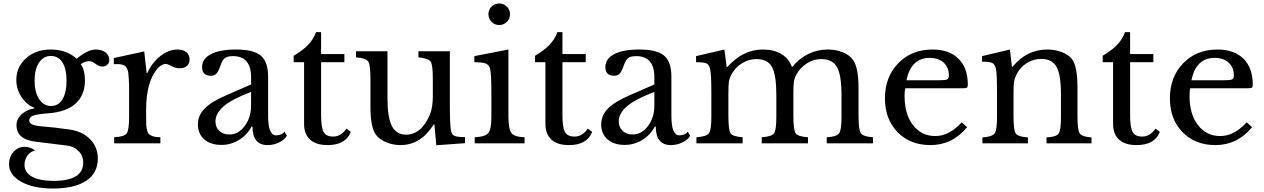

<svg xmlns="http://www.w3.org/2000/svg" viewBox="-20 -825 7277 1105"><path d="M274 -215Q316 -215 339.5 -253.5Q363 -292 363 -360Q363 -428 339.5 -465.5Q316 -503 273 -503Q230 -503 204.5 -464.5Q179 -426 179 -361Q179 -295 205 -255Q231 -215 274 -215ZM219 -98Q296 -92 384 -79Q456 -68 499.5 -23Q543 22 543 88Q543 171 476 215.5Q409 260 284 260Q172 260 102 221Q32 182 32 120Q32 78 58 49Q84 20 121 20Q155 20 182 41Q155 47 138 70.5Q121 94 121 124Q121 168 165 192Q209 216 288 216Q459 216 459 111Q459 72 432.5 45Q406 18 368 13Q301 4 189 -9Q75 -21 75 -105Q75 -140 104 -167Q133 -194 177 -201V-205Q132 -223 103 -268Q74 -313 74 -364Q74 -440 130 -490Q186 -540 271 -540Q363 -540 421 -487Q485 -540 530 -540Q566 -540 587.5 -523.5Q609 -507 609 -479Q609 -463 597.5 -452.5Q586 -442 569 -442Q550 -442 530 -457.5Q510 -473 494 -473Q470 -473 445 -456Q469 -419 469 -363Q469 -278 415 -229Q361 -180 257 -173Q194 -168 171 -159.5Q148 -151 148 -131Q148 -103 219 -98Z M821 -193V-159Q821 -129 821.5 -112Q822 -95 825.5 -79.5Q829 -64 833.5 -57.5Q838 -51 848.5 -45.5Q859 -40 870.5 -38Q882 -36 903 -35V0H637V-35Q695 -38 709 -57Q723 -76 723 -152V-269Q723 -309 723 -329.5Q723 -350 721 -374.5Q719 -399 718 -408.5Q717 -418 711 -430Q705 -442 700.5 -445Q696 -448 684.5 -452Q673 -456 663.5 -456Q654 -456 635 -456V-491L810 -529L824 -405H828Q855 -465 903 -502.5Q951 -540 1002 -540Q1034 -540 1052.5 -524.5Q1071 -509 1071 -483Q1071 -459 1056 -445.5Q1041 -432 1013 -432Q990 -432 967 -444.5Q944 -457 934 -457Q907 -457 880 -422.5Q853 -388 838 -335Q821 -276 821 -193Z M1425 -217V-296Q1314 -254 1267 -213Q1220 -172 1220 -126Q1220 -93 1242 -72Q1264 -51 1300 -51Q1352 -51 1388.5 -100Q1425 -149 1425 -217ZM1281 -276 1425 -339V-380Q1425 -502 1321 -502Q1287 -502 1272.5 -489.5Q1258 -477 1245 -437Q1234 -409 1223.5 -399Q1213 -389 1193 -389Q1143 -389 1143 -439Q1143 -487 1194 -513.5Q1245 -540 1339 -540Q1440 -540 1481.5 -504.5Q1523 -469 1523 -384V-160Q1523 -46 1568 -46Q1604 -46 1617 -68L1631 -44Q1619 -21 1587 -5.5Q1555 10 1520 10Q1433 10 1433 -97H1428Q1402 -48 1355.5 -19.5Q1309 9 1254 9Q1192 9 1155.5 -23Q1119 -55 1119 -109Q1119 -159 1156 -198.5Q1193 -238 1281 -276Z M1730 -467H1670V-504Q1724 -536 1753.5 -567Q1783 -598 1799 -640H1828V-514H1962V-467H1828V-163Q1828 -92 1842.5 -65.5Q1857 -39 1897 -39Q1943 -39 1974 -85L1999 -66Q1970 10 1865 10Q1799 10 1764.5 -21.5Q1730 -53 1730 -112Z M2471 -272V-370Q2471 -452 2458.5 -470.5Q2446 -489 2388 -495V-530H2569V-223Q2569 -112 2575 -76Q2579 -51 2594.5 -43.5Q2610 -36 2656 -36V-1L2491 11L2480 -109H2476Q2402 10 2285 10Q2242 10 2203 -6Q2164 -22 2144 -49Q2112 -91 2112 -211V-370Q2112 -452 2099.5 -471Q2087 -490 2029 -495V-530H2210V-257Q2210 -149 2235.5 -99.5Q2261 -50 2317 -50Q2405 -50 2454 -165Q2471 -206 2471 -272Z M2906 -540V-159Q2906 -82 2923 -59.5Q2940 -37 2999 -35V0H2712V-35Q2773 -38 2790.5 -59.5Q2808 -81 2808 -152V-280Q2808 -402 2801 -427Q2796 -450 2777.5 -458.5Q2759 -467 2710 -467V-502ZM2809 -699Q2791 -717 2791 -743Q2791 -769 2809 -787Q2827 -805 2853 -805Q2879 -805 2897 -787Q2915 -769 2915 -743Q2915 -717 2897 -699Q2879 -681 2853 -681Q2827 -681 2809 -699Z M3119 -467H3059V-504Q3113 -536 3142.5 -567Q3172 -598 3188 -640H3217V-514H3351V-467H3217V-163Q3217 -92 3231.5 -65.5Q3246 -39 3286 -39Q3332 -39 3363 -85L3388 -66Q3359 10 3254 10Q3188 10 3153.5 -21.5Q3119 -53 3119 -112Z M3746 -217V-296Q3635 -254 3588 -213Q3541 -172 3541 -126Q3541 -93 3563 -72Q3585 -51 3621 -51Q3673 -51 3709.5 -100Q3746 -149 3746 -217ZM3602 -276 3746 -339V-380Q3746 -502 3642 -502Q3608 -502 3593.5 -489.5Q3579 -477 3566 -437Q3555 -409 3544.5 -399Q3534 -389 3514 -389Q3464 -389 3464 -439Q3464 -487 3515 -513.5Q3566 -540 3660 -540Q3761 -540 3802.5 -504.5Q3844 -469 3844 -384V-160Q3844 -46 3889 -46Q3925 -46 3938 -68L3952 -44Q3940 -21 3908 -5.5Q3876 10 3841 10Q3754 10 3754 -97H3749Q3723 -48 3676.5 -19.5Q3630 9 3575 9Q3513 9 3476.5 -23Q3440 -55 3440 -109Q3440 -159 3477 -198.5Q3514 -238 3602 -276Z M4172 -287V-160Q4172 -77 4184.5 -58Q4197 -39 4254 -35V0H3988V-35Q4046 -39 4060 -58Q4074 -77 4074 -152V-280Q4074 -402 4067 -427Q4062 -452 4047 -459.5Q4032 -467 3986 -467V-502L4149 -540L4162 -440H4167Q4255 -540 4371 -540Q4434 -540 4477 -514Q4520 -488 4537 -441H4541Q4578 -488 4631.5 -514Q4685 -540 4744 -540Q4791 -540 4829.5 -524.5Q4868 -509 4888 -482Q4921 -439 4921 -319V-160Q4921 -78 4934 -58.5Q4947 -39 5004 -35V0H4738V-35Q4795 -38 4809 -57.5Q4823 -77 4823 -152V-278Q4823 -393 4797 -439Q4771 -485 4706 -485Q4663 -485 4624 -460.5Q4585 -436 4563 -395Q4552 -375 4549 -354.5Q4546 -334 4546 -287V-160Q4546 -77 4559 -58Q4572 -39 4630 -35V0H4364V-35Q4421 -39 4434.5 -57.5Q4448 -76 4448 -152V-278Q4448 -394 4423 -439.5Q4398 -485 4333 -485Q4289 -485 4249 -460Q4209 -435 4189 -395Q4178 -375 4175 -354.5Q4172 -334 4172 -287Z M5515 -121 5546 -93Q5461 10 5335 10Q5218 10 5145.5 -64.5Q5073 -139 5073 -259Q5073 -382 5149.5 -461Q5226 -540 5347 -540Q5443 -540 5496.5 -487Q5550 -434 5550 -337Q5550 -324 5544.5 -320.5Q5539 -317 5519 -317H5190Q5186 -302 5186 -272Q5186 -168 5234.5 -105Q5283 -42 5363 -42Q5443 -42 5515 -121ZM5197 -363H5381Q5421 -363 5431 -368Q5441 -373 5441 -391Q5441 -437 5411 -464.5Q5381 -492 5331 -492Q5223 -492 5197 -363Z M5813 -291V-157Q5813 -76 5825.5 -57Q5838 -38 5896 -34V0H5634V-34Q5690 -38 5704 -57Q5718 -76 5718 -150V-283Q5718 -402 5712 -428Q5706 -455 5691 -462.5Q5676 -470 5632 -470V-502L5792 -540L5804 -441H5808Q5888 -540 6008 -540Q6053 -540 6091.5 -525Q6130 -510 6150 -484Q6181 -442 6181 -324V-157Q6181 -76 6194 -57Q6207 -38 6262 -34V0H6003V-34Q6059 -37 6072.5 -56Q6086 -75 6086 -150V-282Q6086 -395 6060.5 -440.5Q6035 -486 5972 -486Q5928 -486 5890 -462.5Q5852 -439 5831 -398Q5820 -377 5816.5 -357Q5813 -337 5813 -291Z M6386 -467H6326V-504Q6380 -536 6409.5 -567Q6439 -598 6455 -640H6484V-514H6618V-467H6484V-163Q6484 -92 6498.5 -65.5Q6513 -39 6553 -39Q6599 -39 6630 -85L6655 -66Q6626 10 6521 10Q6455 10 6420.5 -21.5Q6386 -53 6386 -112Z M7155 -121 7186 -93Q7101 10 6975 10Q6858 10 6785.5 -64.5Q6713 -139 6713 -259Q6713 -382 6789.5 -461Q6866 -540 6987 -540Q7083 -540 7136.5 -487Q7190 -434 7190 -337Q7190 -324 7184.5 -320.5Q7179 -317 7159 -317H6830Q6826 -302 6826 -272Q6826 -168 6874.5 -105Q6923 -42 7003 -42Q7083 -42 7155 -121ZM6837 -363H7021Q7061 -363 7071 -368Q7081 -373 7081 -391Q7081 -437 7051 -464.5Q7021 -492 6971 -492Q6863 -492 6837 -363Z"/></svg>

Font: Libre Baskerville
Style: Regular
Weight: 400
Designer: Pablo Impallari, Rodrigo Fuenzalida
Foundry: Pablo Impallari, Rodrigo Fuenzalida
Version: Version 1.000